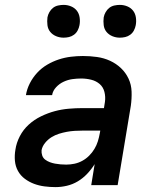

<svg xmlns="http://www.w3.org/2000/svg" viewBox="-20 -757 640 785"><path d="M207 8Q184 8 161.5 5Q139 2 119 -5.5Q99 -13 81.5 -26Q64 -39 53.5 -58Q43 -77 41 -99.5Q39 -122 43 -145Q47 -173 61 -200Q75 -227 97.5 -247.5Q120 -268 148 -281.5Q176 -295 204 -302.5Q232 -310 261 -312.5Q290 -315 318 -315H405L409 -340Q412 -361 407 -381Q402 -401 387.5 -413.5Q373 -426 353 -431Q333 -436 312 -436Q294 -436 276 -433.5Q258 -431 240.5 -423Q223 -415 209.5 -400.5Q196 -386 193 -368H86Q90 -393 102 -416.5Q114 -440 132 -459.5Q150 -479 173 -492.5Q196 -506 220.5 -514Q245 -522 270 -525Q295 -528 319 -528Q348 -528 376.5 -524Q405 -520 430 -508.5Q455 -497 474.5 -478.5Q494 -460 505.5 -435.5Q517 -411 518 -382.5Q519 -354 515 -325L461 0H353L367 -86Q354 -65 336.5 -46.5Q319 -28 298 -15.5Q277 -3 253.5 2.5Q230 8 207 8ZM251 -84Q267 -84 284 -87.5Q301 -91 316.5 -99.5Q332 -108 344.5 -120.5Q357 -133 366 -148Q375 -163 380 -179Q385 -195 388 -212L390 -223H318Q302 -223 285.5 -222Q269 -221 253 -218Q237 -215 221 -210Q205 -205 190.5 -196Q176 -187 164.5 -173Q153 -159 150 -143Q149 -132 152.5 -121.5Q156 -111 164.5 -104.5Q173 -98 183.5 -94Q194 -90 205 -88Q216 -86 227.5 -85Q239 -84 251 -84ZM470 -603Q454 -603 439.5 -609Q425 -615 415.5 -626.5Q406 -638 404 -654Q402 -670 404 -686Q406 -697 412 -707.5Q418 -718 427 -725Q436 -732 447.5 -734.5Q459 -737 470 -737Q486 -737 500.5 -731Q515 -725 524 -713.5Q533 -702 535.5 -686Q538 -670 535 -654Q533 -643 527.5 -632.5Q522 -622 512.5 -615Q503 -608 492 -605.5Q481 -603 470 -603ZM240 -603Q224 -603 209.5 -609Q195 -615 185.5 -626.5Q176 -638 174 -654Q172 -670 174 -686Q176 -697 182 -707.5Q188 -718 197 -725Q206 -732 217.5 -734.5Q229 -737 240 -737Q256 -737 270.5 -731Q285 -725 294 -713.5Q303 -702 305.5 -686Q308 -670 305 -654Q303 -643 297.5 -632.5Q292 -622 282.5 -615Q273 -608 262 -605.5Q251 -603 240 -603Z"/></svg>

Font: Iosevka Aile Semibold Oblique
Style: Regular
Weight: 600
Italic angle: -9°
Designer: Belleve Invis
Foundry: Belleve Invis
Version: Version 31.1.0; ttfautohint (v1.8.4)